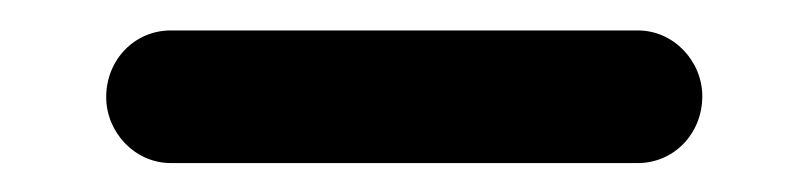

<svg xmlns="http://www.w3.org/2000/svg" viewBox="-20 -365 540 128"><path d="M448.2 -300.8C448.2 -324.2 429.2 -344.7 405.3 -344.7H93.8C69.8 -344.7 50.8 -325.2 50.8 -300.3C50.8 -276.9 69.8 -256.3 93.8 -256.3H405.3C429.2 -256.3 448.2 -275.9 448.2 -300.8Z"/></svg>

Font: Supermercado One
Style: Regular
Weight: 400
Designer: James Grieshaber
Foundry: James Grieshaber
Version: Version 1.002